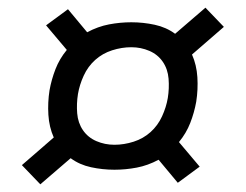

<svg xmlns="http://www.w3.org/2000/svg" viewBox="-20 -590 640 500"><path d="M85 -110 37 -160 120 -232Q108 -259 106 -291Q104 -323 109 -355Q114 -383 124.5 -410Q135 -437 154 -460L100 -524L157 -566L207 -506Q235 -521 264 -526.5Q293 -532 322 -532Q353 -532 383 -525.5Q413 -519 436 -502L515 -570L563 -520L480 -448Q492 -421 494 -389Q496 -357 491 -325Q486 -297 475.5 -270Q465 -243 446 -220L500 -156L443 -114L393 -174Q365 -159 336 -153.5Q307 -148 278 -148Q247 -148 217 -154.5Q187 -161 164 -178ZM278 -213Q303 -213 328 -221Q353 -229 372 -246Q391 -263 402 -287Q413 -311 417 -335Q421 -360 419 -385Q417 -410 404 -429Q391 -448 369 -457.5Q347 -467 322 -467Q297 -467 272 -459Q247 -451 228 -434Q209 -417 198 -393Q187 -369 183 -345Q179 -320 181 -295Q183 -270 196 -251Q209 -232 231 -222.5Q253 -213 278 -213Z"/></svg>

Font: Iosevka HT Extended
Style: Italic
Weight: 400
Width: 7
Italic angle: -9°
Monospace: yes
Designer: Belleve Invis
Foundry: Belleve Invis
Version: Version 32.3.0; ttfautohint (v1.8.4)